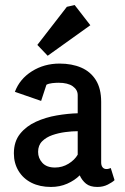

<svg xmlns="http://www.w3.org/2000/svg" viewBox="-20 -737 496 761"><path d="M182 4Q138 4 105 -12.5Q72 -29 53.5 -59.5Q35 -90 35 -129Q35 -176 59.5 -206.5Q84 -237 122.5 -254.5Q161 -272 205 -279.5Q249 -287 288 -288V-360Q288 -381 268.5 -395Q249 -409 212 -409Q201 -409 187 -407.5Q173 -406 164 -401L143 -337L39 -373Q58 -424 106.5 -454.5Q155 -485 216 -485Q265 -485 302 -469Q339 -453 360 -419.5Q381 -386 381 -333V-93Q381 -81 386.5 -74Q392 -67 402 -67Q407 -67 412 -68.5Q417 -70 419 -71L434 -23Q426 -15 407.5 -5.5Q389 4 366 4Q337 4 321 -9Q305 -22 296 -42Q276 -22 246.5 -9Q217 4 182 4ZM198 -73Q227 -73 251.5 -88Q276 -103 288 -124V-217Q266 -217 239 -213.5Q212 -210 187.5 -201.5Q163 -193 147 -177Q131 -161 131 -135Q131 -110 148 -91.5Q165 -73 198 -73ZM169 -516 128 -559 245 -710 276 -717 338 -637Z"/></svg>

Font: Kreon
Style: Regular
Weight: 400
Designer: Julia Petretta
Foundry: Julia Petretta and Eli Heuer
Version: Version 2.002